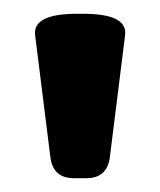

<svg xmlns="http://www.w3.org/2000/svg" viewBox="-20 -722 232 278"><path d="M87 -464Q57 -464 53 -494L31 -670Q26 -702 91 -702H101Q166 -702 161 -670L139 -494Q135 -464 105 -464Z"/></svg>

Font: Asap
Style: Bold
Weight: 700
Designer: Pablo Cosgaya
Foundry: Omnibus-Type
Version: Version 3.001; ttfautohint (v1.8.3)